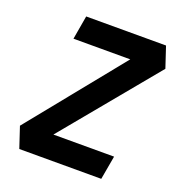

<svg xmlns="http://www.w3.org/2000/svg" viewBox="-126 -798 839 903"><g transform="rotate(20 293.0 -346.5)"><path d="M69.8 0H480L501 -118.7H197.3L586.4 -589.4L551.8 -693.4H152.3L131.8 -574.7H416L35.2 -104Z"/></g></svg>

Font: Cascadia Code NF
Style: Bold Italic
Weight: 700
Italic angle: -10°
Monospace: yes
Designer: Aaron Bell
Foundry: Saja Typeworks
Version: Version 2404.023